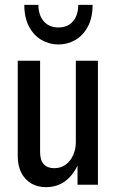

<svg xmlns="http://www.w3.org/2000/svg" viewBox="-20 -760 481 790"><path d="M169 10Q134 10 108 -5.5Q82 -21 67.5 -49.5Q53 -78 53 -118V-510H145V-134Q145 -101 160 -84.5Q175 -68 203 -68Q230 -68 250 -82.5Q270 -97 281 -121.5Q292 -146 292 -175L304 -90Q284 -42 250 -16Q216 10 169 10ZM299 0V-93H292V-510H383V0ZM220 -577Q183 -577 151 -595.5Q119 -614 99.5 -650.5Q80 -687 80 -740H138Q138 -698 160 -672.5Q182 -647 220 -647Q259 -647 280.5 -672.5Q302 -698 302 -740H361Q361 -687 341.5 -650.5Q322 -614 290 -595.5Q258 -577 220 -577Z"/></svg>

Font: Instrument Sans Condensed Medium
Style: Regular
Weight: 500
Width: 3
Designer: Rodrigo Fuenzalida
Foundry: fragTYPE
Version: Version 1.000;gftools[0.9.28]